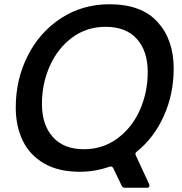

<svg xmlns="http://www.w3.org/2000/svg" viewBox="-20 -795 857 902"><path d="M622 -82Q613 -75 618 -65L681 71Q682 73 682 77Q682 87 671 87H567Q562 87 557.5 84.5Q553 82 552 78L512 -5Q506 -16 495 -12Q426 12 355 12Q254 12 186.5 -27.5Q119 -67 86.5 -135Q54 -203 54 -290Q54 -422 110.5 -533.5Q167 -645 267.5 -710Q368 -775 494 -775Q645 -775 720.5 -691.5Q796 -608 796 -473Q796 -354 750 -251Q704 -148 622 -82ZM374 -94Q463 -94 531.5 -144.5Q600 -195 637 -278Q674 -361 674 -457Q674 -555 623 -612Q572 -669 476 -669Q387 -669 319 -618.5Q251 -568 214 -485Q177 -402 177 -307Q177 -209 228 -151.5Q279 -94 374 -94Z"/></svg>

Font: Open Sauce Two Medium Italic
Style: Regular
Weight: 500
Italic angle: -10°
Designer: Alfredo Marco Pradil
Foundry: Creative Sauce Fz LLC
Version: Version 1.477